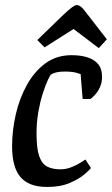

<svg xmlns="http://www.w3.org/2000/svg" viewBox="-20 -732 444 762"><path d="M167 10Q95 10 61.5 -29Q28 -68 28 -151Q28 -214 42.5 -277.5Q57 -341 86.5 -394.5Q116 -448 160 -480.5Q204 -513 264 -513Q300 -513 327 -504.5Q354 -496 369.5 -477.5Q385 -459 385 -427Q385 -403 376 -384.5Q367 -366 356 -354.5Q345 -343 339 -339H308L300 -438Q298 -439 282 -443.5Q266 -448 235 -448Q219 -448 205 -445Q191 -442 181 -435Q177 -430 168 -410Q159 -390 149 -358.5Q139 -327 132 -287Q125 -247 125 -202Q125 -143 135.5 -112.5Q146 -82 167 -71Q188 -60 220 -60Q242 -60 263.5 -68.5Q285 -77 300.5 -87Q316 -97 319 -99L341 -65Q336 -58 315 -40Q294 -22 257 -6Q220 10 167 10ZM372 -541 272 -617 157 -544 128 -573 227 -669Q251 -692 264.5 -702Q278 -712 285 -712Q293 -712 302.5 -704Q312 -696 328 -674L404 -576Z"/></svg>

Font: Faustina Light Medium
Style: Italic
Weight: 500
Italic angle: -8°
Version: Version 1.200